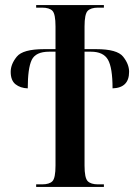

<svg xmlns="http://www.w3.org/2000/svg" viewBox="-20 -734 549 754"><path d="M122 0H388V-10H365Q337 -10 324.5 -22.5Q312 -35 312 -84V-531H337Q386 -531 404 -499.5Q422 -468 422 -387Q487 -389 487 -452Q487 -482 463.5 -511.5Q440 -541 358 -541H312V-630Q312 -679 324.5 -691.5Q337 -704 365 -704H388V-714H122V-704H145Q174 -704 186 -691.5Q198 -679 198 -630V-541H153Q70 -541 46 -511.5Q22 -482 22 -452Q22 -418 41 -403Q60 -388 89 -387Q89 -466 104.5 -498.5Q120 -531 173 -531H198V-84Q198 -35 186 -22.5Q174 -10 145 -10H122Z"/></svg>

Font: Noto Serif Display Condensed Semi
Style: Regular
Weight: 600
Width: 3
Designer: Monotype Design Team
Foundry: Monotype Imaging Inc.
Version: Version 1.900